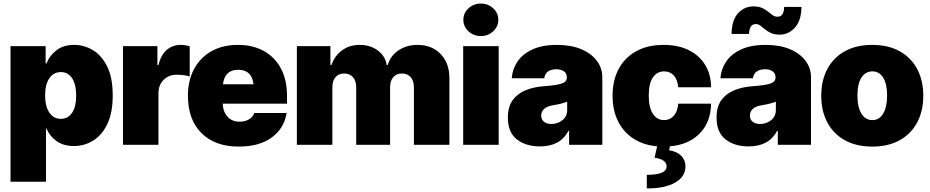

<svg xmlns="http://www.w3.org/2000/svg" viewBox="-20 -801 5145 1062"><path d="M38.1 204.1V-545.9H232.4V-450.2H237.3Q252.9 -492.2 291.5 -522.5Q330.1 -552.7 390.6 -552.7Q444.8 -552.7 493.4 -523.9Q542 -495.1 572.8 -433.3Q603.5 -371.6 603.5 -272.5Q603.5 -178.2 574.2 -116.2Q544.9 -54.2 496.1 -23.7Q447.3 6.8 388.7 6.8Q331.1 6.8 292.7 -20.8Q254.4 -48.3 237.3 -89.8H234.4V204.1ZM316.4 -143.6Q356.9 -143.6 379.2 -177.7Q401.4 -211.9 401.4 -272.5Q401.4 -333.5 379.2 -367.9Q356.9 -402.3 316.4 -402.3Q276.4 -402.3 252.9 -367.9Q229.5 -333.5 229.5 -272.5Q229.5 -213.4 252.9 -178.5Q276.4 -143.6 316.4 -143.6Z M660.2 0V-545.9H850.6V-441.4H856.4Q871.1 -499.5 903.6 -526.1Q936 -552.7 979.5 -552.7Q1004.4 -552.7 1029.3 -544.9V-377.9Q1014.6 -383.3 993.4 -385.5Q972.2 -387.7 957 -387.7Q913.6 -387.7 885 -359.4Q856.4 -331.1 856.4 -284.2V0Z M1300.8 9.8Q1169.4 9.8 1094.5 -64.7Q1019.5 -139.2 1019.5 -271.5Q1019.5 -356 1053.5 -419.2Q1087.4 -482.4 1149.4 -517.6Q1211.4 -552.7 1295.9 -552.7Q1378.4 -552.7 1439.5 -518.8Q1500.5 -484.9 1533.9 -422.1Q1567.4 -359.4 1567.4 -272.5V-227.5H1211.9Q1213.9 -182.1 1239 -155Q1264.2 -127.9 1304.7 -127.9Q1335 -127.9 1356.4 -140.4Q1377.9 -152.8 1386.7 -175.8H1565.4Q1551.8 -90.8 1482.9 -40.5Q1414.1 9.8 1300.8 9.8ZM1297.9 -415Q1222.7 -415 1213.4 -335H1382.3Q1373 -415 1297.9 -415Z M1622.1 0V-545.9H1807.6V-441.4H1813.5Q1830.6 -492.7 1872.1 -522.7Q1913.6 -552.7 1969.7 -552.7Q2027.8 -552.7 2069.3 -522.2Q2110.8 -491.7 2119.1 -441.4H2125Q2138.7 -491.7 2183.8 -522.2Q2229 -552.7 2290 -552.7Q2368.2 -552.7 2417 -502.4Q2465.8 -452.1 2465.8 -368.2V0H2269.5V-318.4Q2269.5 -354 2251.5 -374.3Q2233.4 -394.5 2203.1 -394.5Q2172.9 -394.5 2155.3 -374.3Q2137.7 -354 2137.7 -318.4V0H1950.2V-318.4Q1950.2 -354 1932.1 -374.3Q1914.1 -394.5 1883.8 -394.5Q1853 -394.5 1835.7 -374.3Q1818.4 -354 1818.4 -318.4V0Z M2542 0V-545.9H2738.3V0ZM2639.6 -601.6Q2599.6 -601.6 2571.3 -627.9Q2543 -654.3 2543 -691.4Q2543 -729 2571.3 -755.1Q2599.6 -781.2 2639.6 -781.2Q2679.7 -781.2 2708 -755.1Q2736.3 -729 2736.3 -691.4Q2736.3 -654.3 2708 -627.9Q2679.7 -601.6 2639.6 -601.6Z M2966.8 8.8Q2888.2 8.8 2838.6 -30.3Q2789.1 -69.3 2789.1 -150.4Q2789.1 -210.4 2815.7 -247.1Q2842.3 -283.7 2887.7 -302Q2933.1 -320.3 2989.3 -324.2Q3057.6 -329.1 3086.4 -338.6Q3115.2 -348.1 3115.2 -372.1V-374Q3115.2 -395 3099.1 -406.5Q3083 -418 3057.6 -418Q3029.3 -418 3011.7 -405.8Q2994.1 -393.6 2990.2 -368.2H2810.5Q2814 -418 2842 -460Q2870.1 -502 2924.6 -527.3Q2979 -552.7 3060.5 -552.7Q3138.2 -552.7 3194.6 -529.1Q3251 -505.4 3281.2 -464.8Q3311.5 -424.3 3311.5 -374V0H3127.9V-77.1H3124Q3099.1 -31.2 3059.6 -11.2Q3020 8.8 2966.8 8.8ZM3030.3 -115.2Q3063.5 -115.2 3090.3 -135.7Q3117.2 -156.2 3117.2 -193.4V-238.3Q3086.9 -226.6 3039.1 -218.8Q3004.9 -213.4 2989.3 -198.2Q2973.6 -183.1 2973.6 -162.1Q2973.6 -139.2 2989.5 -127.2Q3005.4 -115.2 3030.3 -115.2Z M3650.4 9.8Q3561.5 9.8 3498.3 -25.6Q3435.1 -61 3401.6 -124.3Q3368.2 -187.5 3368.2 -271.5Q3368.2 -355.5 3401.6 -418.7Q3435.1 -481.9 3498.3 -517.3Q3561.5 -552.7 3650.4 -552.7Q3731 -552.7 3789.6 -523.7Q3848.1 -494.6 3880.4 -442.1Q3912.6 -389.6 3913.1 -318.4H3731.4Q3727.5 -361.3 3706.8 -383.8Q3686 -406.2 3653.3 -406.2Q3614.7 -406.2 3591.6 -373Q3568.4 -339.8 3568.4 -272.5Q3568.4 -205.6 3591.6 -171.1Q3614.7 -136.7 3653.3 -136.7Q3685.5 -136.7 3706.8 -160.6Q3728 -184.6 3731.4 -227.5H3913.1Q3911.6 -118.7 3841.6 -54.4Q3771.5 9.8 3650.4 9.8ZM3617.2 -2.9H3687.5L3681.6 30.3Q3723.6 36.6 3747.3 60.1Q3771 83.5 3771.5 118.2Q3772 175.8 3714.8 208.7Q3657.7 241.7 3557.6 241.2V166Q3664.6 166 3667 122.1Q3669.9 81.5 3600.6 71.3Z M4121.1 8.8Q4042.5 8.8 3992.9 -30.3Q3943.4 -69.3 3943.4 -150.4Q3943.4 -210.4 3970 -247.1Q3996.6 -283.7 4042 -302Q4087.4 -320.3 4143.6 -324.2Q4211.9 -329.1 4240.7 -338.6Q4269.5 -348.1 4269.5 -372.1V-374Q4269.5 -395 4253.4 -406.5Q4237.3 -418 4211.9 -418Q4183.6 -418 4166 -405.8Q4148.4 -393.6 4144.5 -368.2H3964.8Q3968.3 -418 3996.3 -460Q4024.4 -502 4078.9 -527.3Q4133.3 -552.7 4214.8 -552.7Q4292.5 -552.7 4348.9 -529.1Q4405.3 -505.4 4435.5 -464.8Q4465.8 -424.3 4465.8 -374V0H4282.2V-77.1H4278.3Q4253.4 -31.2 4213.9 -11.2Q4174.3 8.8 4121.1 8.8ZM4184.6 -115.2Q4217.8 -115.2 4244.6 -135.7Q4271.5 -156.2 4271.5 -193.4V-238.3Q4241.2 -226.6 4193.4 -218.8Q4159.2 -213.4 4143.6 -198.2Q4127.9 -183.1 4127.9 -162.1Q4127.9 -139.2 4143.8 -127.2Q4159.7 -115.2 4184.6 -115.2ZM4292 -609.4Q4264.2 -609.4 4244.9 -618.2Q4225.6 -627 4211.7 -638.7Q4197.8 -650.4 4185.8 -659.2Q4173.8 -668 4160.2 -668Q4125.5 -668 4123 -613.3H4026.4Q4027.8 -690.4 4062.5 -728Q4097.2 -765.6 4147.5 -765.6Q4184.1 -765.6 4207 -751.2Q4230 -736.8 4246.3 -722.7Q4262.7 -708.5 4279.3 -708.5Q4299.8 -708.5 4308.3 -722.9Q4316.9 -737.3 4317.4 -762.7H4413.1Q4412.1 -687.5 4377 -648.4Q4341.8 -609.4 4292 -609.4Z M4804.7 9.8Q4715.8 9.8 4652.6 -25.6Q4589.4 -61 4555.9 -124.3Q4522.5 -187.5 4522.5 -271.5Q4522.5 -355.5 4555.9 -418.7Q4589.4 -481.9 4652.6 -517.3Q4715.8 -552.7 4804.7 -552.7Q4893.6 -552.7 4956.8 -517.3Q5020 -481.9 5053.5 -418.7Q5086.9 -355.5 5086.9 -271.5Q5086.9 -187.5 5053.5 -124.3Q5020 -61 4956.8 -25.6Q4893.6 9.8 4804.7 9.8ZM4805.7 -136.7Q4843.3 -136.7 4865 -172.6Q4886.7 -208.5 4886.7 -272.5Q4886.7 -336.9 4865 -371.6Q4843.3 -406.2 4805.7 -406.2Q4766.6 -406.2 4744.6 -371.6Q4722.7 -336.9 4722.7 -272.5Q4722.7 -208.5 4744.6 -172.6Q4766.6 -136.7 4805.7 -136.7Z"/></svg>

Font: Inter Tight Black
Style: Regular
Weight: 900
Designer: Rasmus Andersson
Foundry: rsms
Version: Version 3.004; ttfautohint (v1.8.4.7-5d5b)